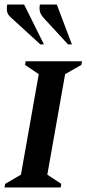

<svg xmlns="http://www.w3.org/2000/svg" viewBox="-27 -832 384 852"><path d="M-7 0 -4 -16 66 -57 145 -503 84 -544 87 -560H337L334 -544L262 -503L183 -57L245 -16L242 0ZM275 -635 167 -752Q153 -768 150 -781.5Q147 -795 150 -812H225L292 -635ZM152 -635 24 -752Q7 -766 4.5 -781Q2 -796 5 -812H80L168 -635Z"/></svg>

Font: Spectral SC SemiBold
Style: Italic
Weight: 600
Italic angle: -10°
Designer: Jean-Baptiste Levee
Foundry: Production Type
Version: Version 2.001